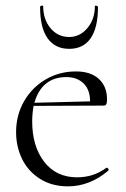

<svg xmlns="http://www.w3.org/2000/svg" viewBox="-20 -648 445 680"><path d="M358 -54Q361 -54 363.5 -50.5Q366 -47 364 -44Q298 12 221 12Q163 12 121 -15Q79 -42 58 -85.5Q37 -129 37 -180Q37 -240 65 -289Q93 -338 141.5 -366.5Q190 -395 249 -395Q301 -395 330 -368.5Q359 -342 359 -296Q359 -284 356.5 -279Q354 -274 347 -274L99 -273Q94 -245 94 -218Q94 -130 136.5 -75Q179 -20 253 -20Q312 -20 357 -54ZM102 -284 299 -289Q299 -330 276 -352.5Q253 -375 215 -375Q171 -375 142.5 -351.5Q114 -328 102 -284ZM133 -626Q133 -579 159 -548Q185 -517 225 -517Q263 -517 289.5 -548.5Q316 -580 316 -626Q316 -628 319 -628Q322 -628 324.5 -626.5Q327 -625 327 -623Q327 -550 301 -512.5Q275 -475 225 -475Q175 -475 148.5 -512.5Q122 -550 122 -623Q122 -627 127.5 -628Q133 -629 133 -626Z"/></svg>

Font: Cormorant Infant Light
Style: Regular
Weight: 300
Designer: Christian Thalmann (Catharsis Fonts)
Version: Version 3.000